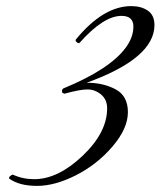

<svg xmlns="http://www.w3.org/2000/svg" viewBox="-20 -598 526 629"><path d="M486 -516Q486 -407 264 -327Q318 -327 358.5 -305.5Q399 -284 399 -230.5Q399 -177 348.5 -118Q298 -59 229 -24Q160 11 101.5 11Q43 11 10 -13V-18L17 -24L22 -26Q54 -11 92 -11Q170 -11 250.5 -87.5Q331 -164 331 -243Q331 -272 311 -288.5Q291 -305 266.5 -305Q242 -305 191 -291L184 -294L183 -303L187 -308Q340 -371 392 -442Q417 -476 417 -511Q417 -546 378 -546Q319 -546 240 -457H235L228 -463V-468Q318 -578 410 -578Q443 -578 464.5 -563Q486 -548 486 -516Z"/></svg>

Font: Great Vibes
Style: Regular
Weight: 400
Designer: Robert E. Leuschke
Foundry: Robert E. Leuschke
Version: Version 1.001